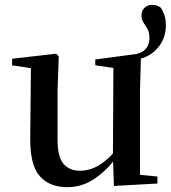

<svg xmlns="http://www.w3.org/2000/svg" viewBox="-20 -758 707 794"><path d="M258 16Q185 16 144.5 -29.5Q104 -75 105 -187L108 -492L134 -472L30 -488V-515L212 -536L223 -525L218 -385V-181Q218 -109 242.5 -80.5Q267 -52 311 -52Q355 -52 395.5 -78.5Q436 -105 468 -149L497 -103H458Q420 -52 369.5 -18Q319 16 258 16ZM451 11 447 -111V-113L449 -477L374 -488V-512L524 -532Q563 -535 580.5 -553.5Q598 -572 598 -599Q598 -624 590 -638Q582 -652 573.5 -664.5Q565 -677 565 -694Q565 -713 577.5 -725.5Q590 -738 608 -738Q618 -738 627 -735.5Q636 -733 645 -726Q655 -711 660.5 -693.5Q666 -676 666 -654Q666 -596 628 -555Q590 -514 524 -509L563 -530L559 -385V-35L631 -28V1Z"/></svg>

Font: Noto Serif KR SemiBold
Style: Regular
Weight: 600
Designer: Ryoko NISHIZUKA 西塚涼子 (kana & ideographs); Frank Grießhammer (Latin, Greek & Cyrillic); Wenlong ZHANG 张文龙 (bopomofo); San
Foundry: Adobe
Version: Version 2.003-H1;hotconv 1.1.1;makeotfexe 2.6.0